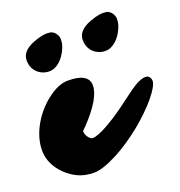

<svg xmlns="http://www.w3.org/2000/svg" viewBox="-172 -847 918 977"><g transform="rotate(-20 287.0 -358.5)"><path d="M375 -572.8Q348.6 -598.6 348.6 -639.6Q348.6 -696.8 440.4 -724.1Q471.2 -733.4 491 -733.4Q510.7 -733.4 520.5 -728.5Q530.3 -723.6 536.6 -715.3Q549.3 -698.7 549.3 -681.6Q549.3 -664.6 545.7 -651.9Q542 -639.2 535.4 -625Q528.8 -610.8 519 -596.9Q509.3 -583 497.1 -572Q484.9 -561 470.2 -554.2Q455.6 -547.4 438 -547.4Q420.4 -547.4 404.1 -554Q387.7 -560.5 375 -572.8ZM71.3 -572.8Q44.9 -598.6 44.9 -639.6Q44.9 -696.8 136.7 -724.1Q167.5 -733.4 187.3 -733.4Q207 -733.4 216.8 -728.5Q226.6 -723.6 232.9 -715.3Q245.6 -698.7 245.6 -681.6Q245.6 -664.6 241.9 -651.9Q238.3 -639.2 231.7 -625Q225.1 -610.8 215.3 -596.9Q205.6 -583 193.4 -572Q181.2 -561 166.5 -554.2Q151.9 -547.4 134.3 -547.4Q116.7 -547.4 100.3 -554Q84 -560.5 71.3 -572.8ZM206.5 -471.2Q318.4 -471.2 318.4 -404.8Q318.4 -334.5 208.5 -219.7Q197.3 -208 191.9 -203.6Q191.9 -187 199.7 -174.3Q213.4 -152.8 226.1 -152.8Q238.8 -152.8 259.3 -160.6Q279.8 -168.5 303.5 -181.4Q327.1 -194.3 353 -210.9Q378.9 -227.5 404.3 -245.6L498 -314.9Q551.3 -353.5 584.5 -353.5Q597.7 -353.5 604.7 -344Q611.8 -334.5 611.8 -321.8Q611.8 -309.1 599.1 -286.9Q586.4 -264.6 564.2 -238Q542 -211.4 512.2 -182.4Q482.4 -153.3 447.8 -125.2Q413.1 -97.2 375.7 -71.8Q338.4 -46.4 301.3 -27.3Q220.2 15.1 173.1 15.1Q126 15.1 89.6 -1.2Q53.2 -17.6 24.9 -44.9Q-38.1 -106 -38.1 -180.7Q-38.1 -249.5 2.9 -320.3Q40.5 -384.3 98.6 -427.7Q156.7 -471.2 206.5 -471.2Z"/></g></svg>

Font: Sarina
Style: Regular
Weight: 400
Designer: James Grieshaber
Foundry: James Grieshaber
Version: Version 1.001